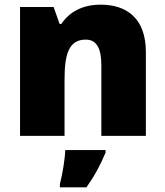

<svg xmlns="http://www.w3.org/2000/svg" viewBox="-20 -583 710 824"><path d="M412 -563C334 -563 278 -532 243 -480H236L210 -553H66V0H257V-242C257 -352 276 -413 348 -413C395 -413 415 -375 415 -302V0H606V-360C606 -502 526 -563 412 -563ZM433 72V61H260C259 99 248 165 237 207V221H351C389 167 410 126 433 72Z"/></svg>

Font: Noto Sans Malayalam Black
Style: Regular
Weight: 900
Designer: Jelle Bosma - Monotype Design Team
Foundry: Monotype Imaging Inc.
Version: Version 2.104